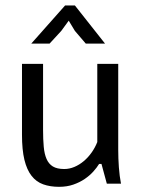

<svg xmlns="http://www.w3.org/2000/svg" viewBox="-20 -685 540 716"><path d="M62 0ZM140.6 -446.8V-200.7Q140.6 -165 143.1 -137.9Q145.5 -110.8 153.6 -92.3Q161.6 -73.7 177.2 -64.2Q192.9 -54.7 219.7 -54.7Q238.8 -54.7 257.3 -62.5Q275.9 -70.3 292.2 -84Q308.6 -97.7 321.5 -116Q334.5 -134.3 342.8 -155.3V-446.8H420.9V-126.5Q420.9 -94.2 423.3 -61Q425.8 -27.8 431.2 0H378.4L358.4 -73.7H349.6Q341.3 -60.1 327.9 -45.2Q314.5 -30.3 295.9 -17.6Q277.3 -4.9 253.4 3.4Q229.5 11.7 200.2 11.7Q167 11.7 141.1 2.4Q115.2 -6.8 97.7 -29.3Q80.1 -51.8 71 -89.1Q62 -126.5 62 -182.6V-446.8ZM222.7 -664.6H259.3L371.6 -522.5H299.8L259.3 -569.8L236.3 -607.9L208.5 -569.8L165 -522.5H96.7Z"/></svg>

Font: PT Astra Sans
Style: Regular
Weight: 400
Designer: A.Korolkova, I. Chaeva
Foundry: ParaType Ltd
Version: Version 1.001; ttfautohint (v1.6)